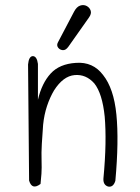

<svg xmlns="http://www.w3.org/2000/svg" viewBox="-20 -716 540 739"><path d="M88 -468Q91 -499 106 -500Q122 -500 126 -470V-332Q141 -396 175 -433Q209 -470 272 -474Q338 -479 377 -427Q397 -402 410 -364Q423 -326 428 -275Q433 -225 432 -161Q431 -97 424 -20Q416 6 396 2Q377 -4 378 -28Q385 -102 386 -161.5Q387 -221 383 -267Q374 -356 343 -395Q311 -431 267 -427Q223 -423 188 -368Q172 -341 161 -308Q150 -275 146 -236Q143 -197 141 -162.5Q139 -128 140 -99Q141 -70 139.5 -47Q138 -24 136 -8Q103 17 92 -21ZM265 -671Q275 -690 288.5 -694.5Q302 -699 313.5 -693Q325 -687 329 -675Q333 -663 322 -648L243 -536Q233 -522 221.5 -523Q210 -524 203.5 -533Q197 -542 203 -553Z"/></svg>

Font: Yomogi
Style: Regular
Weight: 400
Designer: satsuyako
Foundry: satsuyako
Version: Version 3.100